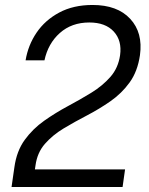

<svg xmlns="http://www.w3.org/2000/svg" viewBox="-20 -753 600 773"><path d="M26.5 0 34 -52.5 38 -80Q47 -145 79.5 -189.8Q112 -234.5 157.8 -266.8Q203.5 -299 253.5 -325.8Q303.5 -352.5 348.5 -380.2Q393.5 -408 424.8 -443.8Q456 -479.5 463.5 -531Q471.5 -589.5 438 -626Q404.5 -662.5 339.5 -662.5Q268.5 -662.5 221 -620.2Q173.5 -578 159 -510H83Q93 -571 127.2 -621.5Q161.5 -672 218.5 -702.5Q275.5 -733 352.5 -733Q452.5 -733 504.2 -677.2Q556 -621.5 543.5 -531Q534 -465.5 502 -421.2Q470 -377 424.8 -345.5Q379.5 -314 330 -288.2Q280.5 -262.5 236 -235.8Q191.5 -209 160.8 -173.8Q130 -138.5 123 -87.5L120.5 -71H483.5L473.5 0Z"/></svg>

Font: Public Sans Light
Style: Italic
Weight: 300
Italic angle: -8°
Designer: The Public Sans project authors (U.S. Web Design System). Libre Franklin designed by Pablo Impallari and Rodrigo Fuenzal
Version: Version 1.007; ttfautohint (v1.8.1) -l 8 -r 50 -G 200 -x 14 